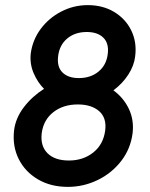

<svg xmlns="http://www.w3.org/2000/svg" viewBox="-20 -725 585 750"><path d="M245 5Q178 5 128 -24.5Q78 -54 53 -104Q28 -154 35 -216Q41 -264 73 -306Q105 -348 152 -378Q127 -403 111.5 -439Q96 -475 100 -515Q107 -569 139 -612Q171 -655 219.5 -680Q268 -705 323 -705Q382 -705 426.5 -678Q471 -651 493 -605.5Q515 -560 508 -505Q504 -469 481.5 -434Q459 -399 423 -372Q462 -344 483 -300.5Q504 -257 498 -205Q490 -143 453 -95.5Q416 -48 361 -21.5Q306 5 245 5ZM288 -420Q334 -420 365 -445.5Q396 -471 401 -515Q406 -556 383.5 -578Q361 -600 319 -600Q273 -600 242.5 -574.5Q212 -549 207 -505Q202 -464 224 -442Q246 -420 288 -420ZM249 -98Q305 -98 344.5 -129.5Q384 -161 391 -216Q397 -265 367 -291Q337 -317 284 -317Q227 -317 188.5 -287Q150 -257 143 -205Q137 -155 165.5 -126.5Q194 -98 249 -98Z"/></svg>

Font: Kulim Park SemiBold
Style: Italic
Weight: 600
Italic angle: -8°
Designer: Noponies / Dale Sattler
Foundry: Noponies
Version: Version 1.000; ttfautohint (v1.8.3)